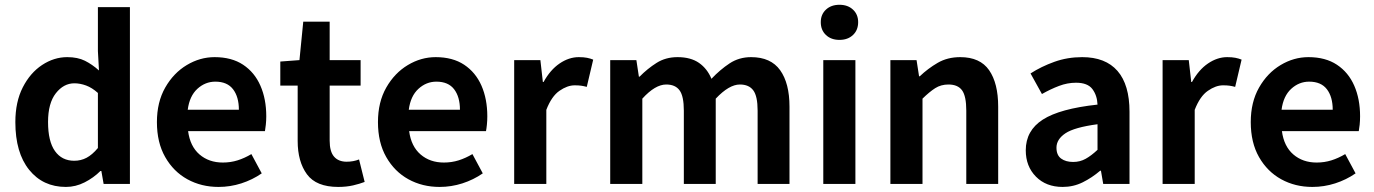

<svg xmlns="http://www.w3.org/2000/svg" viewBox="-20 -755 5641 788"><path d="M250.5 12.2Q156.2 12.2 99.6 -58.1Q43 -128.4 43 -253.9Q43 -336.9 73.5 -396.5Q104 -456.1 152.8 -488.3Q201.7 -520.5 255.9 -520.5Q298.8 -520.5 328.6 -505.6Q358.4 -490.7 386.2 -465.8L381.8 -545.4V-725.6H513.2V0H405.3L396 -53.2H392.1Q364.3 -25.4 327.4 -6.6Q290.5 12.2 250.5 12.2ZM284.7 -95.2Q312 -95.2 335.2 -107.4Q358.4 -119.6 381.8 -147.5V-373.5Q357.9 -395 333.3 -404.1Q308.6 -413.1 285.2 -413.1Q241.2 -413.1 209.2 -372.3Q177.2 -331.5 177.2 -254.4Q177.2 -174.8 205.6 -135Q233.9 -95.2 284.7 -95.2Z M877 12.2Q806.2 12.2 749 -19.3Q691.9 -50.8 658 -110.4Q624 -169.9 624 -253.9Q624 -335.9 658.2 -395.8Q692.4 -455.6 746.6 -488Q800.8 -520.5 860.8 -520.5Q930.7 -520.5 977.8 -489.3Q1024.9 -458 1048.8 -403.3Q1072.8 -348.6 1072.8 -277.8Q1072.8 -259.8 1071 -243.2Q1069.3 -226.6 1067.4 -216.8H752Q760.3 -154.3 798.8 -121.1Q837.4 -87.9 894.5 -87.9Q926.3 -87.9 955.1 -96.9Q983.9 -106 1011.7 -122.6L1054.2 -43.5Q1016.1 -17.1 970.5 -2.4Q924.8 12.2 877 12.2ZM750.5 -304.7H960.4Q960.4 -357.4 936.5 -388.7Q912.6 -419.9 863.8 -419.9Q822.3 -419.9 790 -390.4Q757.8 -360.8 750.5 -304.7Z M1368.2 12.2Q1277.8 12.2 1239.7 -39.8Q1201.7 -91.8 1201.7 -176.3V-403.8H1130.4V-502.4L1209 -508.3L1224.6 -666H1333V-508.3H1460V-403.8H1333V-177.7Q1333 -132.8 1351.1 -112.1Q1369.1 -91.3 1402.8 -91.3Q1430.2 -91.3 1453.6 -100.6L1476.6 -8.3Q1456.5 -0.5 1429 5.9Q1401.4 12.2 1368.2 12.2Z M1784.2 12.2Q1713.4 12.2 1656.2 -19.3Q1599.1 -50.8 1565.2 -110.4Q1531.2 -169.9 1531.2 -253.9Q1531.2 -335.9 1565.4 -395.8Q1599.6 -455.6 1653.8 -488Q1708 -520.5 1768.1 -520.5Q1837.9 -520.5 1885 -489.3Q1932.1 -458 1956.1 -403.3Q1980 -348.6 1980 -277.8Q1980 -259.8 1978.3 -243.2Q1976.6 -226.6 1974.6 -216.8H1659.2Q1667.5 -154.3 1706.1 -121.1Q1744.6 -87.9 1801.8 -87.9Q1833.5 -87.9 1862.3 -96.9Q1891.1 -106 1918.9 -122.6L1961.4 -43.5Q1923.3 -17.1 1877.7 -2.4Q1832 12.2 1784.2 12.2ZM1657.7 -304.7H1867.7Q1867.7 -357.4 1843.8 -388.7Q1819.8 -419.9 1771 -419.9Q1729.5 -419.9 1697.3 -390.4Q1665 -360.8 1657.7 -304.7Z M2090.3 0V-508.3H2197.8L2208 -418.5H2210.9Q2238.3 -468.3 2276.6 -494.4Q2314.9 -520.5 2355.5 -520.5Q2375.5 -520.5 2389.2 -517.8Q2402.8 -515.1 2414.6 -510.3L2388.2 -398.4Q2375.5 -401.9 2365 -403.3Q2354.5 -404.8 2338.4 -404.8Q2308.6 -404.8 2276.1 -382.3Q2243.7 -359.9 2222.2 -304.2V0Z M2484.4 0V-508.3H2591.8L2602.1 -440.4H2605Q2637.2 -473.1 2674.6 -496.8Q2711.9 -520.5 2760.7 -520.5Q2814.9 -520.5 2848.9 -496.8Q2882.8 -473.1 2899.9 -431.6Q2935.5 -469.2 2974.4 -494.9Q3013.2 -520.5 3062.5 -520.5Q3143.6 -520.5 3181.9 -466.8Q3220.2 -413.1 3220.2 -317.4V0H3089.4V-300.8Q3089.4 -360.4 3071.5 -384.3Q3053.7 -408.2 3016.6 -408.2Q2972.2 -408.2 2917.5 -350.1V0H2786.6V-300.8Q2786.6 -360.4 2769 -384.3Q2751.5 -408.2 2714.4 -408.2Q2668.9 -408.2 2616.2 -350.1V0Z M3358.9 0V-508.3H3490.7V0ZM3425.3 -591.3Q3391.1 -591.3 3369.9 -611.3Q3348.6 -631.3 3348.6 -664.1Q3348.6 -695.8 3369.9 -715.6Q3391.1 -735.4 3425.3 -735.4Q3459.5 -735.4 3480.7 -715.6Q3502 -695.8 3502 -664.1Q3502 -631.3 3480.7 -611.3Q3459.5 -591.3 3425.3 -591.3Z M3634.3 0V-508.3H3741.7L3752 -441.9H3754.9Q3788.1 -473.6 3828.4 -497.1Q3868.7 -520.5 3920.9 -520.5Q4002.4 -520.5 4039.6 -466.8Q4076.7 -413.1 4076.7 -317.4V0H3945.8V-300.8Q3945.8 -360.4 3928.5 -384.3Q3911.1 -408.2 3872.6 -408.2Q3841.8 -408.2 3818.1 -393.1Q3794.4 -377.9 3766.1 -350.1V0Z M4341.3 12.2Q4273.4 12.2 4231.7 -30Q4189.9 -72.3 4189.9 -138.2Q4189.9 -219.2 4260 -264.2Q4330.1 -309.1 4484.4 -325.7Q4482.9 -363.3 4463.4 -389.4Q4443.8 -415.5 4396 -415.5Q4360.8 -415.5 4326.2 -402.3Q4291.5 -389.2 4256.3 -369.1L4209.5 -453.6Q4253.4 -481.9 4307.1 -501.2Q4360.8 -520.5 4421.4 -520.5Q4517.1 -520.5 4566.4 -463.9Q4615.7 -407.2 4615.7 -296.4V0H4507.8L4498.5 -54.2H4495.1Q4461.4 -25.4 4423.3 -6.6Q4385.3 12.2 4341.3 12.2ZM4384.3 -90.3Q4412.6 -90.3 4435.8 -103.3Q4459 -116.2 4484.4 -140.1V-245.1Q4389.2 -232.4 4352.5 -207.8Q4315.9 -183.1 4315.9 -148.9Q4315.9 -118.2 4335 -104.2Q4354 -90.3 4384.3 -90.3Z M4751.5 0V-508.3H4858.9L4869.1 -418.5H4872.1Q4899.4 -468.3 4937.7 -494.4Q4976.1 -520.5 5016.6 -520.5Q5036.6 -520.5 5050.3 -517.8Q5064 -515.1 5075.7 -510.3L5049.3 -398.4Q5036.6 -401.9 5026.1 -403.3Q5015.6 -404.8 4999.5 -404.8Q4969.7 -404.8 4937.3 -382.3Q4904.8 -359.9 4883.3 -304.2V0Z M5366.2 12.2Q5295.4 12.2 5238.3 -19.3Q5181.2 -50.8 5147.2 -110.4Q5113.3 -169.9 5113.3 -253.9Q5113.3 -335.9 5147.5 -395.8Q5181.6 -455.6 5235.8 -488Q5290 -520.5 5350.1 -520.5Q5419.9 -520.5 5467 -489.3Q5514.2 -458 5538.1 -403.3Q5562 -348.6 5562 -277.8Q5562 -259.8 5560.3 -243.2Q5558.6 -226.6 5556.6 -216.8H5241.2Q5249.5 -154.3 5288.1 -121.1Q5326.7 -87.9 5383.8 -87.9Q5415.5 -87.9 5444.3 -96.9Q5473.1 -106 5501 -122.6L5543.5 -43.5Q5505.4 -17.1 5459.7 -2.4Q5414.1 12.2 5366.2 12.2ZM5239.7 -304.7H5449.7Q5449.7 -357.4 5425.8 -388.7Q5401.9 -419.9 5353 -419.9Q5311.5 -419.9 5279.3 -390.4Q5247.1 -360.8 5239.7 -304.7Z"/></svg>

Font: Akatab ExtraBold
Style: Regular
Weight: 800
Designer: SIL International
Foundry: SIL International
Version: Version 3.000